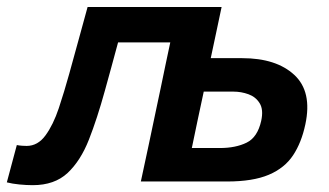

<svg xmlns="http://www.w3.org/2000/svg" viewBox="-62 -518 940 548"><path d="M31.5 10.5Q13.5 10.5 -6.8 8.5Q-27 6.5 -42.5 2.5L-14 -104Q-6.5 -102.5 1.5 -102Q9.5 -101.5 14 -101.5Q46 -101.5 68 -131.8Q90 -162 105.8 -209.2Q121.5 -256.5 135.5 -307Q149 -356.5 162.5 -405Q176 -453.5 188 -498H570.5Q562.5 -460 555 -424.8Q547.5 -389.5 539.5 -352H629Q726.5 -352 778 -304.2Q829.5 -256.5 809.5 -163Q798.5 -111 774.5 -74.8Q750.5 -38.5 705.2 -19.2Q660 0 586 0H340Q351.5 -52.5 362.2 -103.5Q373 -154.5 386 -216.5L396.5 -266Q404.5 -305 411.2 -336.8Q418 -368.5 424 -397H275Q265.5 -362 255.8 -326.2Q246 -290.5 237 -258Q215.5 -180 191.8 -119.5Q168 -59 130.8 -24.2Q93.5 10.5 31.5 10.5ZM485.5 -95.5H565.5Q610.5 -95.5 641.8 -110.8Q673 -126 683.5 -173Q690.5 -205 679.2 -223.2Q668 -241.5 647.2 -249Q626.5 -256.5 604.5 -256.5H519.5Q510.5 -214.5 502.5 -177Q494.5 -139.5 485.5 -95.5Z"/></svg>

Font: Commissioner SemiBold
Style: Italic
Weight: 600
Italic angle: -12°
Designer: Kostas Bartsokas
Foundry: Kostas Bartsokas
Version: Version 1.000; ttfautohint (v1.8.3)